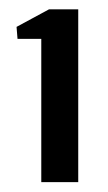

<svg xmlns="http://www.w3.org/2000/svg" viewBox="-20 -820 226 400"><path d="M66 -440.5V-739H16.5L14.5 -764L82 -800.5H143V-440.5Z"/></svg>

Font: Big Shoulders Stencil Text Thin SemiBold
Style: Regular
Weight: 600
Version: Version 2.001